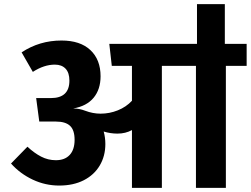

<svg xmlns="http://www.w3.org/2000/svg" viewBox="-20 -904 1207 924"><path d="M1167 -587H1067V0H923V-587H759V0H615V-278Q584 -261 545 -261Q512 -261 479 -271Q487 -242 487 -211Q487 -153 460 -107.5Q433 -62 383 -36.5Q333 -11 265 -11Q198 -11 137.5 -39.5Q77 -68 33 -117L112 -198Q144 -168 177.5 -150.5Q211 -133 249 -133Q292 -133 315.5 -158.5Q339 -184 339 -231Q339 -278 317 -298.5Q295 -319 249 -319H169L154 -432H225Q314 -432 314 -516Q314 -554 295.5 -573.5Q277 -593 244 -593Q192 -593 138 -558L84 -652Q170 -709 276 -709Q366 -709 415 -663Q464 -617 464 -537Q464 -474 430.5 -433.5Q397 -393 332 -382Q362 -382 390 -371Q427 -357 464 -357Q507 -357 547 -373Q587 -389 615 -419V-587H518L506 -693H928V-884H1062V-693H1167Z"/></svg>

Font: FiraGOUPP
Style: Bold
Weight: 700
Designer: bBox Type
Foundry: bBox Type GmbH
Version: Version 1.001